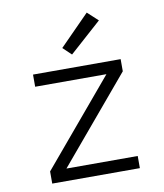

<svg xmlns="http://www.w3.org/2000/svg" viewBox="-85 -832 770 902"><g transform="rotate(-10 300.0 -381.5)"><path d="M91 0V-58L431 -462H91V-520H509V-462L169 -58H509V0ZM288 -581 248 -619 390 -763 440 -717Z"/></g></svg>

Font: Iosevka SS04 Light Extended
Style: Regular
Weight: 300
Width: 7
Monospace: yes
Designer: Belleve Invis
Foundry: Belleve Invis
Version: Version 19.0.0; ttfautohint (v1.8.4)